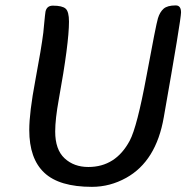

<svg xmlns="http://www.w3.org/2000/svg" viewBox="-20 -706 708 727"><path d="M189 -208Q189 -139.6 224.4 -106.7Q259.8 -73.7 314.5 -73.7Q418 -73.7 471.2 -173.3Q499 -225.1 534.9 -419.2Q570.8 -613.3 578.1 -637Q585.4 -660.6 599.6 -673.1Q613.8 -685.5 645.5 -685.5Q665.5 -685.5 665.5 -658.9Q665.5 -632.3 600.1 -261.7Q571.3 -95.7 458 -32.7Q396.5 1.5 328.1 1.5Q204.6 1.5 147.9 -51.8Q90.8 -105 90.8 -213.9Q90.8 -279.8 113.8 -401.9Q136.7 -523.9 144 -582.5L147 -613.8Q150.9 -654.8 152.3 -662.1Q157.2 -684.6 180.2 -684.6Q215.8 -684.6 228.5 -673.3Q241.2 -662.1 241.2 -624Q241.2 -542 202.6 -329.6Q189 -254.9 189 -208Z"/></svg>

Font: Averia Sans Libre
Style: Italic
Weight: 400
Italic angle: -7.90001°
Version: Version 1.002